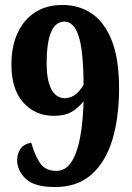

<svg xmlns="http://www.w3.org/2000/svg" viewBox="-20 -744 533 774"><path d="M201 10Q119 10 84 -23Q49 -56 49 -100Q49 -123 62 -143Q75 -163 106 -169Q119 -121 140.5 -88Q162 -55 208 -55Q308 -55 317 -336Q297 -310 269.5 -293.5Q242 -277 197 -277Q122 -277 74 -330.5Q26 -384 26 -484Q26 -556 50.5 -610Q75 -664 121 -694Q167 -724 232 -724Q298 -724 349 -690Q400 -656 430 -582Q460 -508 460 -387Q460 -272 433.5 -182.5Q407 -93 350 -41.5Q293 10 201 10ZM241 -348Q266 -349 284.5 -363.5Q303 -378 317 -402Q316 -543 296.5 -600Q277 -657 240 -657Q168 -657 168 -488Q168 -422 186.5 -385.5Q205 -349 241 -348Z"/></svg>

Font: Noto Serif Ethiopic Condensed ExtraBold
Style: Regular
Weight: 800
Width: 3
Designer: Monotype Design Team
Foundry: Monotype Imaging Inc.
Version: Version 2.102; ttfautohint (v1.8.4.7-5d5b)